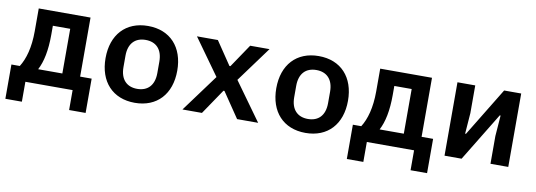

<svg xmlns="http://www.w3.org/2000/svg" viewBox="-54 -859 3708 1329"><g transform="rotate(10 1800.0 -194.0)"><path d="M14 140H130V0H462V140H578V-101H497V-516H133V-356C133 -241 109 -158 73 -101H14ZM202 -101C233 -160 250 -241 250 -352V-415H372V-101Z M900 12C1056 12 1152 -93 1152 -258C1152 -423 1056 -528 900 -528C744 -528 648 -423 648 -258C648 -93 744 12 900 12ZM900 -86C827 -86 781 -131 781 -218V-298C781 -385 827 -430 900 -430C973 -430 1019 -385 1019 -298V-218C1019 -131 973 -86 900 -86Z M1371 0 1491 -177H1498L1618 0H1766L1573 -268L1755 -516H1619L1509 -353H1502L1392 -516H1245L1427 -262L1234 0Z M2100 12C2256 12 2352 -93 2352 -258C2352 -423 2256 -528 2100 -528C1944 -528 1848 -423 1848 -258C1848 -93 1944 12 2100 12ZM2100 -86C2027 -86 1981 -131 1981 -218V-298C1981 -385 2027 -430 2100 -430C2173 -430 2219 -385 2219 -298V-218C2219 -131 2173 -86 2100 -86Z M2414 140H2530V0H2862V140H2978V-101H2897V-516H2533V-356C2533 -241 2509 -158 2473 -101H2414ZM2602 -101C2633 -160 2650 -241 2650 -352V-415H2772V-101Z M3076 0H3196L3404 -341H3410L3399 -195V0H3524V-516H3404L3196 -175H3190L3201 -321V-516H3076Z"/></g></svg>

Font: IBM Mono SemiBold
Style: Regular
Weight: 600
Monospace: yes
Designer: Mike Abbink, Paul van der Laan, Pieter van Rosmalen
Foundry: Bold Monday
Version: Version 2.3